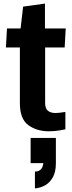

<svg xmlns="http://www.w3.org/2000/svg" viewBox="-20 -722 400 1072"><path d="M91 -146V-457H13L19 -563H95L109 -685L231 -702V-563H347L341 -457H232V-147Q232 -117 247 -104Q262 -91 291 -91Q307 -91 345 -97V0Q341 1 313.5 6Q286 11 253 11Q185 11 138 -23.5Q91 -58 91 -146ZM175 236Q204 236 216 212Q220 203 222 189H151V48H292V189Q292 237 275.5 267Q259 297 233 312Q207 327 175 330Z"/></svg>

Font: Francois One
Style: Regular
Weight: 400
Designer: Vernon Adams
Foundry: Vernon Adams
Version: Version 2.000